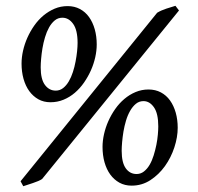

<svg xmlns="http://www.w3.org/2000/svg" viewBox="-20 -624 682 661"><path d="M524.9 -189Q524.9 -233.4 510 -254.6Q495.1 -275.9 474.1 -275.9Q459 -275.9 447.8 -266.6Q436.5 -257.3 428 -242.4Q419.4 -227.5 413.8 -208.7Q408.2 -189.9 405 -170.9Q401.9 -151.9 400.4 -134.5Q398.9 -117.2 398.9 -105Q398.9 -64 413.1 -44.4Q427.2 -24.9 450.2 -24.9Q464.4 -24.9 475.6 -33.7Q486.8 -42.5 495.1 -56.6Q503.4 -70.8 509 -88.9Q514.6 -106.9 518.3 -125.2Q522 -143.6 523.4 -160.2Q524.9 -176.8 524.9 -189ZM247.1 -476.1Q247.1 -520.5 231.9 -541.7Q216.8 -563 194.8 -563Q179.7 -563 168.5 -553.7Q157.2 -544.4 148.9 -529.5Q140.6 -514.6 135 -495.8Q129.4 -477.1 126.2 -458Q123 -439 121.6 -421.6Q120.1 -404.3 120.1 -392.1Q120.1 -351.1 134.8 -331.5Q149.4 -312 171.9 -312Q186 -312 197.3 -320.8Q208.5 -329.6 216.8 -343.8Q225.1 -357.9 231 -376Q236.8 -394 240.2 -412.4Q243.7 -430.7 245.4 -447.3Q247.1 -463.9 247.1 -476.1ZM591.8 -184.1Q591.8 -151.9 580.3 -116.7Q568.8 -81.5 547.9 -52.2Q526.9 -22.9 497.8 -3.9Q468.8 15.1 433.1 15.1Q409.7 15.1 391.1 4.9Q372.6 -5.4 359.6 -23.2Q346.7 -41 339.8 -65.4Q333 -89.8 333 -118.2Q333 -139.2 338.1 -162.1Q343.3 -185.1 353 -207Q362.8 -229 376.7 -248.8Q390.6 -268.6 408.2 -283.4Q425.8 -298.3 446.8 -307.1Q467.8 -315.9 491.2 -315.9Q515.1 -315.9 533.9 -305.9Q552.7 -295.9 565.4 -278.1Q578.1 -260.3 585 -236.1Q591.8 -211.9 591.8 -184.1ZM125 -7.8Q120.1 -4.4 111.6 -0.7Q103 2.9 93.5 6.1Q84 9.3 75 12.2Q65.9 15.1 60.1 17.1L50.8 0L521 -580.1Q534.7 -588.4 552.5 -594.2Q570.3 -600.1 584 -604L596.2 -587.9ZM313 -471.2Q313 -449.7 307.9 -426.8Q302.7 -403.8 293 -381.8Q283.2 -359.9 269.3 -339.8Q255.4 -319.8 237.8 -304.7Q220.2 -289.6 199 -280.8Q177.7 -272 153.8 -272Q130.4 -272 112.1 -282.2Q93.8 -292.5 80.8 -310.3Q67.9 -328.1 61 -352.5Q54.2 -377 54.2 -404.8Q54.2 -426.3 59.3 -449.2Q64.5 -472.2 74.2 -494.1Q84 -516.1 97.9 -535.9Q111.8 -555.7 129.6 -570.6Q147.5 -585.4 168.2 -594.2Q189 -603 212.9 -603Q236.3 -603 255.1 -593Q273.9 -583 286.6 -565.2Q299.3 -547.4 306.2 -523.2Q313 -499 313 -471.2Z"/></svg>

Font: Gentium Plus Afr
Style: Italic
Weight: 400
Italic angle: -8°
Designer: J. Victor Gaultney, Annie Olsen, Iska Routamaa, Becca Hirsbrunner
Foundry: SIL International
Version: Version 5.000